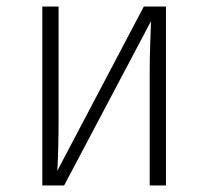

<svg xmlns="http://www.w3.org/2000/svg" viewBox="-20 -570 640 590"><path d="M110 0V-550H160V-200Q160 -162 159 -117.5Q158 -73 156 -45L422 -550H490V0H440V-350Q440 -388 441.5 -432.5Q443 -477 444 -505L177 0Z"/></svg>

Font: NKDuy Mono Thin
Style: Regular
Weight: 100
Monospace: yes
Designer: NKDuy
Foundry: NKDuy
Version: Version 2.251; ttfautohint (v1.8.4.7-5d5b)